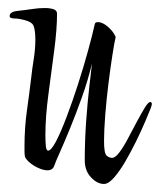

<svg xmlns="http://www.w3.org/2000/svg" viewBox="-20 -457 398 478"><path d="M239 1Q222 1 206.5 -15.5Q191 -32 191 -58Q191 -107 194.5 -155.5Q198 -204 202.5 -242.5Q207 -281 209 -299Q199 -257 184 -215Q169 -173 154 -136.5Q139 -100 128 -75.5Q117 -51 115 -44Q111 -33 98 -33Q88 -33 75 -39Q62 -45 52.5 -53.5Q43 -62 42 -68Q41 -73 41 -79.5Q41 -86 41 -93Q41 -139 47 -181.5Q53 -224 58 -266Q60 -285 64 -310Q68 -335 68 -358Q68 -368 67 -377.5Q66 -387 63 -394Q59 -402 43 -406.5Q27 -411 16 -411Q4 -411 4 -417Q4 -428 25 -430Q44 -432 60 -434.5Q76 -437 91 -437Q105 -437 113.5 -434Q122 -431 122 -423Q122 -385 115 -331.5Q108 -278 100.5 -222Q93 -166 93 -121Q93 -107 94 -94.5Q95 -82 100 -82Q107 -82 119 -104Q131 -127 145.5 -165Q160 -203 174 -246.5Q188 -290 199 -330Q210 -370 216 -397Q217 -402 224 -402Q235 -402 248.5 -390.5Q262 -379 268 -365Q265 -353 260 -321Q255 -289 250 -249Q245 -209 242 -170.5Q239 -132 239 -106Q239 -75 245.5 -69.5Q252 -64 259 -64Q267 -64 277.5 -78Q288 -92 299 -113Q310 -134 321 -154.5Q332 -175 340.5 -189Q349 -203 354 -203Q358 -203 358 -198Q358 -195 355 -187Q351 -177 341.5 -154.5Q332 -132 319 -105.5Q306 -79 292 -55Q278 -31 264 -15Q250 1 239 1Z"/></svg>

Font: Comforter
Style: Regular
Weight: 400
Designer: Robert E. Leuschke
Foundry: Robert E. Leuschke
Version: Version 1.013; ttfautohint (v1.8.3)